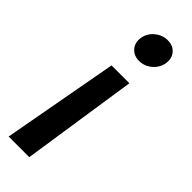

<svg xmlns="http://www.w3.org/2000/svg" viewBox="-245 -574 780 780"><g transform="rotate(45 144.5 -184.0)"><path d="M10.3 183.1 101.6 -316.9H204.1L128.9 183.1ZM167.5 -408.7Q137.2 -408.7 119.6 -429.2Q102.1 -449.7 106.9 -480Q111.8 -510.3 136.2 -530.5Q160.6 -550.8 190.9 -550.8Q221.7 -550.8 239 -530.5Q256.3 -510.3 251.5 -480Q246.6 -449.7 222.4 -429.2Q198.2 -408.7 167.5 -408.7Z"/></g></svg>

Font: Inter 18pt Medium
Style: Italic
Weight: 500
Italic angle: -9.3988°
Designer: Rasmus Andersson
Foundry: rsms
Version: Version 4.001;git-66647c0bb